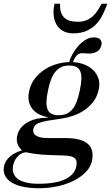

<svg xmlns="http://www.w3.org/2000/svg" viewBox="-113 -794 596 1026"><path d="M143.6 -311Q128.4 -241.2 141.1 -209.7Q153.8 -178.2 200.2 -178.2Q223.6 -178.2 241.7 -185.8Q259.8 -193.4 273.4 -209.5Q287.1 -225.6 296.6 -250.7Q306.2 -275.9 313.5 -311Q320.8 -345.7 321.8 -370.8Q322.8 -396 316.2 -412.1Q309.6 -428.2 294.9 -436Q280.3 -443.8 256.8 -443.8Q233.4 -443.8 215.6 -436Q197.8 -428.2 184.1 -412.1Q170.4 -396 160.4 -370.8Q150.4 -345.7 143.6 -311ZM294.4 96.2Q299.3 72.8 293.5 60.8Q287.6 48.8 272.5 43.5Q257.3 38.1 233.4 37.1Q209.5 36.1 178 35.4Q146.5 34.7 108.4 32Q70.3 29.3 26.4 20Q15.6 20 4.6 24.9Q-6.3 29.8 -15.6 38.8Q-24.9 47.9 -32 60.3Q-39.1 72.8 -42.5 87.9Q-52.7 136.2 -17.8 162.1Q17.1 188 92.8 188Q185.5 188 235.4 163.8Q285.2 139.6 294.4 96.2ZM93.3 211.9Q48.8 211.9 12 204.3Q-24.9 196.8 -49.8 181.9Q-74.7 167 -85.9 145Q-97.2 123 -91.3 94.2Q-87.9 77.1 -78.4 63.5Q-68.8 49.8 -55.9 39.3Q-43 28.8 -27.3 21.5Q-11.7 14.2 4.4 9.8Q-11.2 -4.4 -18.8 -23.9Q-26.4 -43.5 -21 -68.8Q-15.6 -94.2 0.2 -112.5Q16.1 -130.9 38.3 -142.6Q60.5 -154.3 87.2 -159.9Q113.8 -165.5 140.6 -165L141.6 -168Q118.7 -172.4 97.7 -182.4Q76.7 -192.4 62.3 -209.2Q47.9 -226.1 41.7 -250.2Q35.6 -274.4 42.5 -306.2Q51.3 -347.2 75 -376.5Q98.6 -405.8 129.4 -424.8Q160.2 -443.8 194.1 -452.9Q228 -461.9 256.8 -461.9Q260.3 -477.5 272 -500.2Q283.7 -522.9 301.3 -543.9Q318.8 -564.9 341.3 -579.6Q363.8 -594.2 388.7 -594.2Q413.1 -594.2 422.9 -582.5Q432.6 -570.8 429.2 -554.2Q423.8 -529.8 406.2 -518.8Q388.7 -507.8 361.8 -507.8Q352.1 -507.8 344 -508.8Q335.9 -509.8 326.7 -509.8Q306.6 -509.8 295.2 -495.8Q283.7 -481.9 276.9 -461.9Q307.6 -460.4 335.7 -450Q363.8 -439.5 383.5 -420.9Q403.3 -402.3 412.6 -375.7Q421.9 -349.1 414.6 -315.9Q406.7 -277.8 385.7 -250.5Q364.7 -223.1 336.9 -204.6Q309.1 -186 277.3 -175.3Q245.6 -164.6 215.3 -160.2Q173.8 -154.3 146.2 -149.7Q118.7 -145 101.6 -139.4Q84.5 -133.8 76.2 -125.7Q67.9 -117.7 64.9 -104Q63 -93.8 65.9 -85.2Q68.8 -76.7 78.4 -70.1Q87.9 -63.5 104 -59.8Q120.1 -56.2 143.6 -56.2H236.3Q282.7 -56.2 312.7 -47.4Q342.8 -38.6 359.1 -22.5Q375.5 -6.3 379.9 16.1Q384.3 38.6 378.4 65.9Q372.1 96.7 347.4 123.3Q322.8 149.9 284.9 169.7Q247.1 189.5 198 200.7Q148.9 211.9 93.3 211.9ZM208.5 -773.9Q206.5 -745.6 213.4 -727.1Q220.2 -708.5 232.9 -697.5Q245.6 -686.5 263.4 -682.1Q281.2 -677.7 301.3 -677.7Q329.6 -677.7 349.6 -686.3Q369.6 -694.8 384.3 -708.5Q398.9 -722.2 409.9 -739.5Q420.9 -756.8 430.2 -773.9H460.4Q450.2 -746.1 437 -718Q423.8 -689.9 403.1 -667.2Q382.3 -644.5 351.8 -630.1Q321.3 -615.7 276.4 -615.7Q252.9 -615.7 231.4 -624.8Q210 -633.8 195.3 -653.1Q180.7 -672.4 175 -702.4Q169.4 -732.4 178.2 -773.9Z"/></svg>

Font: XB Zar
Style: Italic
Weight: 400
Italic angle: -12°
Designer: Behnam
Foundry: Irmug
Version: Version 8.005 2009